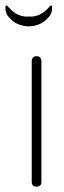

<svg xmlns="http://www.w3.org/2000/svg" viewBox="-58 -694 239 714"><path d="M122 -629Q102 -606 73.5 -599Q45 -592 18 -601Q49 -591 80 -601Q53 -592 24.5 -599Q-4 -606 -24 -629Q-38 -643 -38 -666Q-38 -682 -24 -665Q17 -618 80 -637Q49 -628 18 -637Q81 -618 122 -665Q136 -682 136 -666Q136 -643 122 -629ZM96 -412V-365V-18Q96 0 78 0Q60 0 60 -18V-434V-465Q60 -485 78 -485Q96 -485 96 -465Z"/></svg>

Font: Aaram
Style: Regular
Weight: 400
Designer: Tharique Azeez
Foundry: Tharique Azeez
Version: Version 1.7